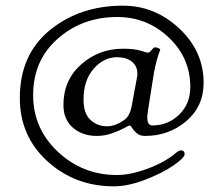

<svg xmlns="http://www.w3.org/2000/svg" viewBox="-20 -527 789 678"><path d="M393 -325Q347 -325 311 -284.5Q275 -244 275 -175Q275 -126 299.5 -103.5Q324 -81 358 -81Q387 -81 418 -103Q438 -116 445 -152L464 -255Q465 -259 465 -267Q465 -294 445.5 -309.5Q426 -325 393 -325ZM492 -47Q474 -47 463 -56.5Q452 -66 446.5 -75Q441 -84 438 -84Q435 -84 419 -75Q403 -66 376.5 -56.5Q350 -47 322 -47Q271 -47 237.5 -76Q204 -105 204 -156Q204 -244 266.5 -299.5Q329 -355 415 -355Q456 -355 480 -347Q498 -341 503 -341Q508 -341 515.5 -350.5Q523 -360 528 -360Q542 -358 546 -352Q532 -315 524 -272L503 -140Q503 -137 502 -131.5Q501 -126 500.5 -121.5Q500 -117 500 -113Q500 -84 518 -84Q573 -84 612.5 -122Q652 -160 652 -220Q652 -323 575.5 -395Q499 -467 394 -467Q271 -467 184 -390.5Q97 -314 97 -191Q97 -73 184.5 9Q272 91 393 91Q441 91 501.5 68.5Q562 46 600 14Q612 4 618 4Q632 4 632 17Q632 30 593 57Q554 84 493 107.5Q432 131 382 131Q245 131 147.5 42.5Q50 -46 50 -181Q50 -334 156 -420.5Q262 -507 414 -507Q527 -507 613 -426.5Q699 -346 699 -235Q699 -151 637.5 -99Q576 -47 492 -47Z"/></svg>

Font: EB Garamond 12 All SC
Style: AllSC
Weight: 400
Version: Version 0.016 ; ttfautohint (v0.97) -l 8 -r 50 -G 200 -x 0 -